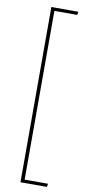

<svg xmlns="http://www.w3.org/2000/svg" viewBox="-106 -885 473 1051"><g transform="rotate(10 130.5 -360.0)"><path d="M90 -847H240L237 -829H110V109H240L237 127H90Z"/></g></svg>

Font: Murecho Thin Thin
Style: Regular
Weight: 250
Version: Version 1.010